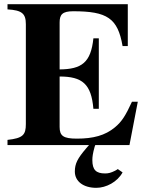

<svg xmlns="http://www.w3.org/2000/svg" viewBox="-20 -696 707 921"><path d="M407 0C403 5 401 6 393 16C352 64 339 89 339 127C339 174 380 205 442 205C489 205 543 177 568 131L545 115C542 117 540 119 532 123C512 133 500 136 484 136C441 136 423 119 423 72C423 57 425 40 434 8C435 5 436 2 437 0H601L641 -208H613C583 -143 565 -113 531 -85C484 -46 427 -31 349 -31C284 -31 266 -44 266 -87V-329C375 -329 418 -293 428 -174H454V-512H428C416 -396 372 -364 266 -363V-588C266 -626 279 -642 331 -642C494 -642 545 -609 568 -475H593V-676H16V-651C85 -647 104 -631 104 -580V-101C104 -49 90 -33 16 -25V0Z"/></svg>

Font: XITS
Style: Bold
Weight: 700
Designer: MicroPress Inc., with final additions and corrections provided by Coen Hoffman, Elsevier (retired)
Version: Version 1.107